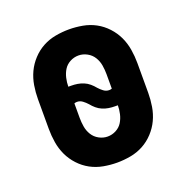

<svg xmlns="http://www.w3.org/2000/svg" viewBox="-102 -623 704 726"><g transform="rotate(-20 250.0 -260.0)"><path d="M250 8Q223 8 195.5 3Q168 -2 144 -15Q120 -28 101 -48.5Q82 -69 70.5 -93.5Q59 -118 54.5 -145.5Q50 -173 50 -200V-320Q50 -347 54.5 -374.5Q59 -402 70.5 -426.5Q82 -451 101 -471.5Q120 -492 144 -505Q168 -518 195.5 -523Q223 -528 250 -528Q277 -528 304.5 -523Q332 -518 356 -505Q380 -492 399 -471.5Q418 -451 429.5 -426.5Q441 -402 445.5 -374.5Q450 -347 450 -320V-200Q450 -173 445.5 -145.5Q441 -118 429.5 -93.5Q418 -69 399 -48.5Q380 -28 356 -15Q332 -2 304.5 3Q277 8 250 8ZM315 -260Q318 -260 320.5 -260.5Q323 -261 326 -262V-320Q326 -338 323 -356Q320 -374 310.5 -389.5Q301 -405 284.5 -414Q268 -423 250 -423Q232 -423 216 -414.5Q200 -406 191 -391.5Q182 -377 178 -359.5Q174 -342 174 -325H185Q198 -325 210.5 -323Q223 -321 235 -316Q247 -311 257 -302.5Q267 -294 275 -284Q283 -275 293 -267.5Q303 -260 315 -260ZM250 -97Q268 -97 284 -105.5Q300 -114 309 -128.5Q318 -143 322 -160.5Q326 -178 326 -195H315Q302 -195 289.5 -197Q277 -199 265 -204Q253 -209 243 -217.5Q233 -226 225 -236Q217 -245 207 -252.5Q197 -260 185 -260Q182 -260 179.5 -259.5Q177 -259 174 -258V-200Q174 -182 177 -164Q180 -146 189.5 -130.5Q199 -115 215.5 -106Q232 -97 250 -97Z"/></g></svg>

Font: Iosevka Extrabold
Style: Regular
Weight: 800
Monospace: yes
Designer: Belleve Invis
Foundry: Belleve Invis
Version: Version 32.5.0; ttfautohint (v1.8.4)